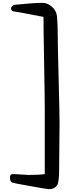

<svg xmlns="http://www.w3.org/2000/svg" viewBox="-20 -1075 539 1351"><path d="M324 256Q312 256 195.5 235Q79 214 69 211Q50 204 50 175Q50 150 69 150Q90 150 128 153Q166 156 183 156Q254 156 295 150V-302Q295 -387 290.5 -629Q286 -871 286 -956Q103 -992 71 -996Q58 -1001 58 -1017Q58 -1025 65 -1032Q72 -1039 81 -1041Q219 -1055 278 -1055Q315 -1055 346 -1027Q377 -999 381 -960Q386 -900 386 -846Q386 -768 392.5 -524Q399 -280 399 -202Q399 -155 397.5 -41.5Q396 72 396 119Q396 191 386 221Q368 256 324 256Z"/></svg>

Font: Joscelyn
Style: Regular
Weight: 400
Designer: Peter S. Baker
Version: Version 1.012